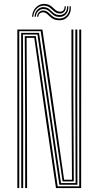

<svg xmlns="http://www.w3.org/2000/svg" viewBox="-20 -949 497 969"><path d="M67.5 0V-800H194L241.8 -474.5L303.5 -42H343.2L340.8 -477L340.5 -800H350.2V-477L352.5 -33.5H295.8L185.5 -791.5H77.2V0ZM87.2 0V-341L86.8 -783.2H177L287.8 -25.2H361.5L360.2 -477V-800H370.2L370 -477L370.8 -16.8H279.5L169 -774.8H95.8L97 -341V0ZM107 0V-341L105 -766.5H160.8L271 -8.5H379.8L380 -800H389.8L389.5 0H262.5L212 -344.2L153 -758H114.2L116.2 -341L116.8 0ZM141.5 -864.5Q144.5 -897.2 165.2 -915.2Q186 -933.2 212.8 -928.5Q225.2 -926.5 233.6 -921Q242 -915.5 248.5 -908.9Q255 -902.2 262 -897Q269 -891.8 278.8 -890.5Q292.5 -888.5 299.6 -896.2Q306.8 -904 305.8 -917.5H312Q313 -899.8 303.6 -889.4Q294.2 -879 277 -881Q266.2 -882.2 258.8 -887.5Q251.2 -892.8 244.8 -899.2Q238.2 -905.8 230.6 -911.5Q223 -917.2 211.5 -919.5Q188.2 -924.2 169.4 -909Q150.5 -893.8 147.8 -864.5ZM154.2 -864.5Q156.2 -889.8 172.5 -903.2Q188.8 -916.8 209.2 -912Q220 -909.8 227.2 -904.1Q234.5 -898.5 240.9 -891.9Q247.2 -885.2 255.1 -880Q263 -874.8 275 -873.2Q294 -871.2 306.8 -882.9Q319.5 -894.5 318.5 -917.5H324.8Q326.5 -890.8 311.8 -876Q297 -861.2 273.2 -864Q260.8 -865.5 252.6 -870.9Q244.5 -876.2 238.2 -882.9Q232 -889.5 225 -895Q218 -900.5 207.5 -902.8Q189.8 -906 176.1 -895.4Q162.5 -884.8 160.5 -864.5ZM166.8 -864.5Q168.2 -880.8 179.5 -889.6Q190.8 -898.5 206 -895.2Q215.5 -893 222.1 -887.6Q228.8 -882.2 235.1 -875.6Q241.5 -869 249.8 -863.6Q258 -858.2 271 -856.2Q298 -852.5 315.4 -870Q332.8 -887.5 331.2 -917.5H337.5Q339.8 -883 319.8 -862.9Q299.8 -842.8 268.8 -847.5Q255.5 -849.2 246.6 -854.5Q237.8 -859.8 231.1 -866.1Q224.5 -872.5 218.4 -878Q212.2 -883.5 204.5 -885.8Q193.5 -889 183.8 -883.4Q174 -877.8 173.2 -864.5Z"/></svg>

Font: Big Shoulders Inline Text Thin ExtraLight
Style: Regular
Weight: 250
Version: Version 2.002